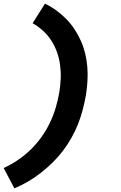

<svg xmlns="http://www.w3.org/2000/svg" viewBox="-35 -861 655 1042"><path d="M43 161 -15 51Q26 32 63.5 6.5Q101 -19 133 -50.5Q165 -82 191.5 -119.5Q218 -157 236.5 -196Q255 -235 267.5 -277Q280 -319 287 -361Q293 -398 294.5 -435Q296 -472 291 -509Q286 -546 274 -579Q262 -612 243 -641.5Q224 -671 198 -694.5Q172 -718 142 -735L209 -841Q241 -826 270.5 -804.5Q300 -783 325 -757.5Q350 -732 370 -701.5Q390 -671 404.5 -638Q419 -605 427.5 -569.5Q436 -534 439 -496Q442 -458 439.5 -419.5Q437 -381 431 -343Q424 -304 413.5 -264Q403 -224 388 -186.5Q373 -149 352.5 -112.5Q332 -76 306.5 -42.5Q281 -9 251 20.5Q221 50 188 76Q155 102 118.5 123.5Q82 145 43 161Z"/></svg>

Font: Iosevka Curly Slab HvEx
Style: Italic
Weight: 900
Width: 7
Italic angle: -9°
Monospace: yes
Designer: Belleve Invis
Foundry: Belleve Invis
Version: Version 11.1.0; ttfautohint (v1.8.3)